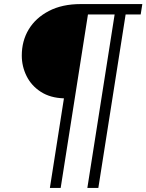

<svg xmlns="http://www.w3.org/2000/svg" viewBox="-20 -720 719 943"><path d="M225 203 294 -237Q227 -239 180.5 -269Q134 -299 110.5 -346.5Q87 -394 87 -447Q87 -519 121 -575.5Q155 -632 220 -666Q285 -700 377 -700H679L671 -649H597L463 203H409L543 -649H412L278 203Z"/></svg>

Font: MuseoModerno Thin Light
Style: Italic
Weight: 300
Italic angle: -9°
Version: Version 1.003